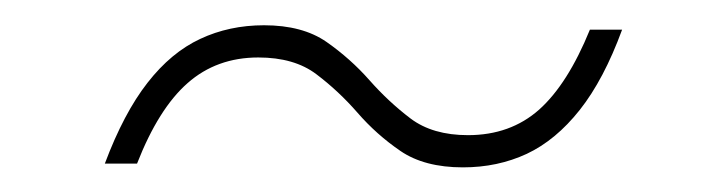

<svg xmlns="http://www.w3.org/2000/svg" viewBox="-20 -307 574 152"><path d="M472.5 -283.5Q458 -244 439 -220Q420 -196 397 -185.2Q374 -174.5 346.5 -174.5Q316 -174.5 297 -187.5Q278 -200.5 263 -217.8Q248 -235 230.5 -248.2Q213 -261.5 184.5 -261.5Q151.5 -261.5 128.5 -241.2Q105.5 -221 88.5 -177.5H63Q78 -217.5 96.8 -241.5Q115.5 -265.5 138.5 -276.2Q161.5 -287 189 -287Q219.5 -287 238.5 -273.8Q257.5 -260.5 272.5 -243.5Q287.5 -226.5 305 -213.2Q322.5 -200 350.5 -200Q384 -200 406.8 -220.2Q429.5 -240.5 447 -283.5Z"/></svg>

Font: Newsreader ExtraLight
Style: Italic
Weight: 250
Italic angle: -17°
Designer: Hugues Gentile
Foundry: Production Type
Version: Version 1.003